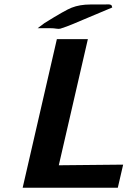

<svg xmlns="http://www.w3.org/2000/svg" viewBox="-20 -878 618 898"><path d="M156 -746Q178 -762 188 -770Q286 -831 315 -842Q353 -857 403 -857H471Q473 -857 480.5 -857.5Q488 -858 490 -857.5Q492 -857 496.5 -856Q501 -855 502.5 -851.5Q504 -848 505 -843L367 -785Q316 -763 293 -754.5Q270 -746 262.5 -744Q255 -742 243 -744Q231 -746 219 -746ZM86 0 246 -695H391L255 -105L556 -108L531 0Z"/></svg>

Font: Coval
Style: ExtraBold Italic
Weight: 800
Foundry: Context Ltd
Version: Version 001.000